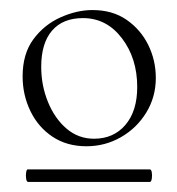

<svg xmlns="http://www.w3.org/2000/svg" viewBox="-20 -650 353 382"><path d="M36 -288Q33 -288 32 -294.5Q31 -301 32 -307Q33 -313 35 -313H278Q281 -313 282 -307Q283 -301 282 -294.5Q281 -288 278 -288ZM152 -359Q113 -359 84.5 -378Q56 -397 40.5 -429Q25 -461 25 -498Q25 -543 46.5 -572Q68 -601 100.5 -615.5Q133 -630 164 -630Q204 -630 232 -610.5Q260 -591 275 -560.5Q290 -530 290 -495Q290 -457 271 -426Q252 -395 220.5 -377Q189 -359 152 -359ZM167 -374Q206 -374 229.5 -401.5Q253 -429 253 -477Q253 -534 222.5 -574Q192 -614 145 -614Q105 -614 83.5 -589Q62 -564 62 -517Q62 -480 75.5 -447Q89 -414 112.5 -394Q136 -374 167 -374Z"/></svg>

Font: Cormorant Infant Light
Style: Regular
Weight: 300
Designer: Christian Thalmann (Catharsis Fonts)
Foundry: Catharsis Fonts
Version: Version 4.001